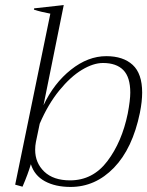

<svg xmlns="http://www.w3.org/2000/svg" viewBox="-20 -729 582 759"><path d="M102 -80Q91 -42 69 9L40 1L179 -675Q141 -682 114 -691L115 -696L232 -709L152 -313Q193 -400 260.5 -453.5Q328 -507 400 -507Q467 -507 504.5 -472.5Q542 -438 542 -363Q542 -328 533 -283Q504 -142 430.5 -66Q357 10 259 10Q199 10 157.5 -12.5Q116 -35 102 -80ZM485 -280Q495 -333 495 -363Q495 -424 467.5 -452Q440 -480 387 -480Q349 -480 304 -453Q259 -426 214.5 -371.5Q170 -317 137 -240L122 -168Q119 -153 119 -137Q119 -85 155 -50.5Q191 -16 257 -16Q347 -16 404.5 -92Q462 -168 485 -280Z"/></svg>

Font: Trirong ExtraLight
Style: Italic
Weight: 275
Italic angle: -12°
Designer: Katatrad Team
Foundry: CadsonDemak
Version: Version 1.003